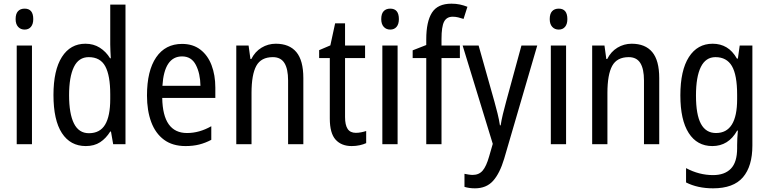

<svg xmlns="http://www.w3.org/2000/svg" viewBox="-20 -785 4185 1045"><path d="M114 -738Q161 -738 161 -681Q161 -654 148.5 -639Q136 -624 114 -624Q92 -624 78.5 -639Q65 -654 65 -681Q65 -710 78 -724Q91 -738 114 -738ZM154 -537V0H71V-537Z M447 10Q363 10 317 -60.5Q271 -131 271 -268Q271 -403 317 -475Q363 -547 445 -547Q489 -547 523 -525.5Q557 -504 579 -468H583Q582 -487 581 -507.5Q580 -528 580 -543V-760H663V0H596L584 -69H580Q557 -32 525 -11Q493 10 447 10ZM464 -60Q524 -60 552 -106.5Q580 -153 580 -246V-272Q580 -374 553 -424Q526 -474 463 -474Q408 -474 382 -420Q356 -366 356 -267Q356 -166 382.5 -113Q409 -60 464 -60Z M971 -546Q1030 -546 1070.5 -515Q1111 -484 1131.5 -430Q1152 -376 1152 -308V-252H863Q866 -61 998 -61Q1065 -61 1130 -98V-24Q1098 -7 1064.5 1.5Q1031 10 990 10Q919 10 872.5 -24.5Q826 -59 803 -121Q780 -183 780 -265Q780 -400 830 -473Q880 -546 971 -546ZM971 -478Q874 -478 864 -318H1071Q1070 -385 1046 -431.5Q1022 -478 971 -478Z M1481 -547Q1555 -547 1593 -501.5Q1631 -456 1631 -360V0H1548V-347Q1548 -410 1528 -442Q1508 -474 1465 -474Q1401 -474 1375 -426.5Q1349 -379 1349 -279V0H1266V-537H1333L1343 -464H1348Q1368 -504 1403.5 -525.5Q1439 -547 1481 -547Z M1917 -62Q1931 -62 1946 -65Q1961 -68 1973 -72V-6Q1958 1 1937.5 5.5Q1917 10 1894 10Q1838 10 1806.5 -25Q1775 -60 1775 -140V-469H1717V-512L1778 -538L1804 -658H1858V-537H1967V-469H1858V-148Q1858 -105 1872 -83.5Q1886 -62 1917 -62Z M2104 -738Q2151 -738 2151 -681Q2151 -654 2138.5 -639Q2126 -624 2104 -624Q2082 -624 2068.5 -639Q2055 -654 2055 -681Q2055 -710 2068 -724Q2081 -738 2104 -738ZM2144 -537V0H2061V-537Z M2483 -469H2383V0H2300V-469H2226V-511L2300 -540V-571Q2300 -667 2331 -716Q2362 -765 2437 -765Q2462 -765 2483 -760.5Q2504 -756 2524 -748L2503 -682Q2488 -687 2473.5 -690.5Q2459 -694 2444 -694Q2411 -694 2397 -667Q2383 -640 2383 -573V-537H2483Z M2498 -537H2585L2671 -232Q2680 -200 2688 -167.5Q2696 -135 2701 -103H2705Q2709 -130 2717 -163.5Q2725 -197 2735 -233L2818 -537H2904L2724 79Q2700 159 2663.5 199.5Q2627 240 2565 240Q2549 240 2535 238Q2521 236 2508 232V161Q2518 163 2530 165Q2542 167 2553 167Q2587 167 2607 143.5Q2627 120 2642 67L2662 -2Z M3021 -738Q3068 -738 3068 -681Q3068 -654 3055.5 -639Q3043 -624 3021 -624Q2999 -624 2985.5 -639Q2972 -654 2972 -681Q2972 -710 2985 -724Q2998 -738 3021 -738ZM3061 -537V0H2978V-537Z M3418 -547Q3492 -547 3530 -501.5Q3568 -456 3568 -360V0H3485V-347Q3485 -410 3465 -442Q3445 -474 3402 -474Q3338 -474 3312 -426.5Q3286 -379 3286 -279V0H3203V-537H3270L3280 -464H3285Q3305 -504 3340.5 -525.5Q3376 -547 3418 -547Z M3859 -547Q3901 -547 3934 -527.5Q3967 -508 3991 -466H3996L4006 -537H4075V7Q4075 120 4023.5 180Q3972 240 3861 240Q3777 240 3714 208V130Q3785 168 3861 168Q3924 168 3958 133Q3992 98 3992 22V5Q3992 -10 3993 -32Q3994 -54 3996 -74H3992Q3945 10 3857 10Q3774 10 3728.5 -61Q3683 -132 3683 -266Q3683 -402 3729.5 -474.5Q3776 -547 3859 -547ZM3874 -474Q3821 -474 3794.5 -420.5Q3768 -367 3768 -265Q3768 -161 3795 -111Q3822 -61 3877 -61Q3992 -61 3992 -245V-269Q3992 -377 3963.5 -425.5Q3935 -474 3874 -474Z"/></svg>

Font: Noto Sans Gurmukhi Condensed
Style: Regular
Weight: 400
Width: 3
Designer: Jelle Bosma - Monotype Design Team
Foundry: Monotype Imaging Inc.
Version: Version 2.004; ttfautohint (v1.8.4.7-5d5b)